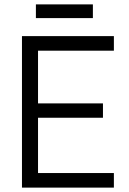

<svg xmlns="http://www.w3.org/2000/svg" viewBox="-20 -855 587 875"><path d="M153.3 -624V-383.8H449.2V-318.4H153.3V-66.4H499V0H80.1V-690.4H499V-624ZM143.6 -835H403.3V-772.5H143.6Z"/></svg>

Font: DINish
Style: Regular
Weight: 400
Designer: Bert Driehuis
Foundry: Playbeing
Version: Version 3.008; git-95204e4c-release